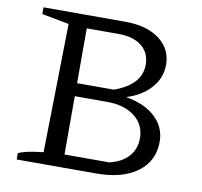

<svg xmlns="http://www.w3.org/2000/svg" viewBox="-75 -734 855 814"><g transform="rotate(10 353.0 -327.5)"><path d="M459 -341Q541 -327 586.5 -284Q632 -241 632 -179Q632 -96 567.5 -48Q503 0 390 0H48V-27Q64 -35 90.5 -40.5Q117 -46 155 -50L165 -604L48 -626V-655H400Q493 -655 547.5 -614Q602 -573 602 -505Q602 -448 563 -404.5Q524 -361 459 -341ZM244 -21 209 -56H436Q489 -68 518 -100Q547 -132 547 -179Q547 -237 502.5 -272Q458 -307 384 -307H234V-363H402Q517 -404 517 -490Q517 -541 481 -570Q445 -599 382 -599H209L244 -634Z"/></g></svg>

Font: Piazzolla Thin
Style: Regular
Weight: 400
Version: Version 2.001